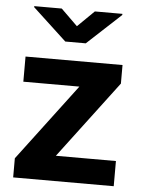

<svg xmlns="http://www.w3.org/2000/svg" viewBox="-53 -792 616 835"><g transform="rotate(5 254.5 -375.0)"><path d="M475.1 -109.9V0H36.1V-83.5L288.6 -418.5H43.9V-528.3H467.3V-447.3L212.9 -109.9ZM182.6 -750 254.9 -679.2 327.1 -750H447.3V-745.1L299.8 -608.4H210.4L62.5 -745.6V-750Z"/></g></svg>

Font: Vazirmatn UI
Style: Bold
Weight: 700
Designer: Saber Rastikerdar
Foundry: Saber Rastikerdar
Version: Version 33.003